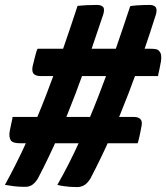

<svg xmlns="http://www.w3.org/2000/svg" viewBox="-31 -740 675 780"><path d="M284 -716Q302 -718 323 -719Q344 -720 362 -720Q379 -720 387 -712.5Q395 -705 389 -683Q364 -608 336 -526.5Q308 -445 276 -360Q244 -275 206 -188Q168 -101 123 -15Q110 6 96.5 13Q83 20 68 19Q46 19 25.5 16.5Q5 14 -11 11Q36 -74 77.5 -165.5Q119 -257 155.5 -351.5Q192 -446 224 -538Q256 -630 284 -716ZM498 -715Q509 -717 523 -718Q537 -719 550.5 -719.5Q564 -720 576 -720Q593 -720 600.5 -712Q608 -704 603 -683Q579 -607 551 -525.5Q523 -444 490.5 -359Q458 -274 419.5 -187Q381 -100 336 -14Q323 6 310 13Q297 20 282 20Q267 20 253 19Q239 18 226 16Q213 14 202 11Q250 -73 291.5 -165Q333 -257 369.5 -351Q406 -445 438 -537.5Q470 -630 498 -715ZM611 -431H135Q114 -431 106 -440Q98 -449 101 -468Q102 -473 104 -480.5Q106 -488 108 -497Q110 -506 112.5 -514.5Q115 -523 117 -530.5Q119 -538 122 -542H579Q595 -542 603.5 -540Q612 -538 616 -532Q622 -526 623.5 -515.5Q625 -505 623 -491Q622 -487 621 -481Q620 -475 618.5 -467.5Q617 -460 615.5 -453Q614 -446 612.5 -440Q611 -434 611 -431ZM20 -265H512Q531 -265 539.5 -256Q548 -247 544 -228Q543 -222 541.5 -215Q540 -208 538.5 -199.5Q537 -191 535 -183.5Q533 -176 531.5 -169Q530 -162 528 -158H53Q36 -158 27.5 -160.5Q19 -163 14 -168Q9 -175 7.5 -185.5Q6 -196 9 -210Q10 -213 11 -219Q12 -225 13.5 -232Q15 -239 16.5 -245.5Q18 -252 19 -257Q20 -262 20 -265Z"/></svg>

Font: Rec Mono Semicasual
Style: Bold Italic
Weight: 700
Italic angle: -10°
Version: Version 1.085; ttfautohint (v1.8.4.7-5d5b)